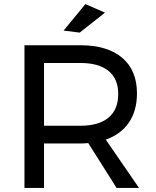

<svg xmlns="http://www.w3.org/2000/svg" viewBox="-20 -922 763 942"><path d="M552 0 413 -220Q389 -218 374 -218H196V0H100V-700H374Q507 -700 579.5 -638.5Q652 -577 652 -464Q652 -379 612.5 -321Q573 -263 499 -237L662 0ZM374 -305Q464 -305 512 -344.5Q560 -384 560 -461Q560 -536 512 -574.5Q464 -613 374 -613H196V-305ZM399 -902 495 -860 371 -762 292 -772Z"/></svg>

Font: Montserrat
Style: Regular
Weight: 400
Designer: Julieta Ulanovsky
Foundry: Julieta Ulanovsky
Version: Version 6.001